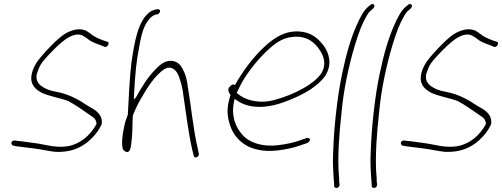

<svg xmlns="http://www.w3.org/2000/svg" viewBox="-20 -716 2487 951"><path d="M43 -18C31 -11 38 3 44 5L59 8C86 11 116 16 146 19C181 23 218 32 253 36C339 40 397 10 442 -39C457 -55 477 -82 484 -103C489 -149 454 -171 420 -189C407 -196 394 -206 379 -215C350 -232 318 -247 283 -256L237 -266C213 -272 185 -286 173 -301C163 -314 157 -328 163 -353L164 -354C168 -366 172 -379 181 -395C190 -411 211 -434 244 -468C277 -501 303 -522 320 -531C344 -544 367 -550 389 -540L413 -525V-524C430 -510 453 -501 479 -492L498 -484C513 -479 525 -505 513 -509L491 -516C479 -521 468 -525 458 -530C437 -540 425 -554 406 -564C376 -577 346 -571 311 -554C291 -544 264 -521 228 -484C193 -448 170 -420 160 -404C149 -386 142 -369 138 -354C126 -302 150 -277 184 -258C222 -239 274 -232 317 -216C356 -196 396 -166 430 -143C447 -133 456 -123 458 -103L457 -100C427 -45 376 -1 311 9C251 17 202 -1 154 -7C125 -10 96 -16 69 -18H68L54 -20C51 -20 46 -20 43 -18ZM253 36H254ZM406 -564Z M631 -406C624 -357 616 -213 613 -146L612 -145C604 -125 598 -106 595 -88C585 -44 581 -2 589 24C594 31 607 41 615 36C627 29 629 9 632 -21V-22C637 -57 635 -101 638 -143L639 -146C640 -148 641 -149 641 -151V-152L653 -179C659 -193 667 -208 675 -222C706 -276 746 -343 795 -374C803 -379 812 -381 820 -381H821C847 -377 858 -357 867 -335C873 -318 880 -295 885 -267C898 -178 913 -59 932 25L940 57C944 72 968 60 965 46L958 13C938 -73 926 -192 911 -282C907 -312 902 -336 894 -355C880 -387 866 -412 828 -415C794 -415 771 -395 745 -367C711 -332 683 -287 653 -233L651 -231L643 -224L644 -252C651 -366 654 -405 673 -503C681 -546 692 -587 715 -616C728 -633 736 -637 748 -643L750 -644H758C766 -646 773 -654 773 -662C772 -678 740 -667 727 -660C662 -617 646 -504 631 -406ZM827 -412Z M1116 -285C1106 -272 1113 -257 1121 -247L1122 -245L1120 -240C1103 -183 1104 -149 1116 -107C1140 -19 1217 45 1356 29C1398 24 1433 16 1462 6L1503 -8C1506 -10 1510 -13 1513 -18C1521 -27 1509 -35 1498 -32L1458 -18C1431 -9 1398 -2 1359 3C1279 13 1214 -10 1181 -48C1147 -86 1123 -142 1140 -217L1142 -226C1170 -206 1200 -190 1250 -187C1311 -183 1371 -203 1420 -223C1485 -250 1554 -287 1592 -342C1627 -399 1609 -452 1586 -486C1564 -516 1536 -544 1494 -555C1407 -576 1340 -533 1284 -479C1234 -432 1181 -362 1144 -295C1132 -300 1126 -297 1117 -285ZM1152 -256 1158 -267C1189 -339 1250 -414 1300 -462C1339 -499 1376 -528 1428 -533C1501 -541 1539 -505 1563 -469C1580 -444 1601 -400 1571 -352C1550 -322 1515 -297 1483 -279C1439 -254 1389 -234 1336 -220C1258 -200 1190 -222 1155 -254ZM1592 -342Z M1674 -348C1650 -235 1634 -77 1631 20C1628 70 1629 109 1631 138C1632 167 1634 184 1635 192V206C1635 209 1636 211 1640 213C1651 219 1662 210 1662 197L1660 185C1660 176 1660 158 1657 130C1653 47 1660 -54 1672 -162C1682 -271 1707 -390 1739 -496C1759 -560 1772 -596 1797 -639C1804 -651 1810 -659 1818 -665L1828 -674C1830 -676 1833 -679 1834 -683C1836 -691 1832 -696 1824 -696C1820 -696 1817 -694 1815 -692L1804 -683C1782 -665 1763 -629 1747 -592C1717 -526 1693 -440 1674 -348Z M1860 -348C1836 -235 1820 -77 1817 20C1814 70 1815 109 1817 138C1818 167 1820 184 1821 192V206C1821 209 1822 211 1826 213C1837 219 1848 210 1848 197L1846 185C1846 176 1846 158 1843 130C1839 47 1846 -54 1858 -162C1868 -271 1893 -390 1925 -496C1945 -560 1958 -596 1983 -639C1990 -651 1996 -659 2004 -665L2014 -674C2016 -676 2019 -679 2020 -683C2022 -691 2018 -696 2010 -696C2006 -696 2003 -694 2001 -692L1990 -683C1968 -665 1949 -629 1933 -592C1903 -526 1879 -440 1860 -348Z M1972 -18C1960 -11 1967 3 1973 5L1988 8C2015 11 2045 16 2075 19C2110 23 2147 32 2182 36C2268 40 2326 10 2371 -39C2386 -55 2406 -82 2413 -103C2418 -149 2383 -171 2349 -189C2336 -196 2323 -206 2308 -215C2279 -232 2247 -247 2212 -256L2166 -266C2142 -272 2114 -286 2102 -301C2092 -314 2086 -328 2092 -353L2093 -354C2097 -366 2101 -379 2110 -395C2119 -411 2140 -434 2173 -468C2206 -501 2232 -522 2249 -531C2273 -544 2296 -550 2318 -540L2342 -525V-524C2359 -510 2382 -501 2408 -492L2427 -484C2442 -479 2454 -505 2442 -509L2420 -516C2408 -521 2397 -525 2387 -530C2366 -540 2354 -554 2335 -564C2305 -577 2275 -571 2240 -554C2220 -544 2193 -521 2157 -484C2122 -448 2099 -420 2089 -404C2078 -386 2071 -369 2067 -354C2055 -302 2079 -277 2113 -258C2151 -239 2203 -232 2246 -216C2285 -196 2325 -166 2359 -143C2376 -133 2385 -123 2387 -103L2386 -100C2356 -45 2305 -1 2240 9C2180 17 2131 -1 2083 -7C2054 -10 2025 -16 1998 -18H1997L1983 -20C1980 -20 1975 -20 1972 -18ZM2182 36H2183ZM2335 -564Z"/></svg>

Font: Stray Cat
Style: LtObl
Weight: 300
Version: Version 1.0